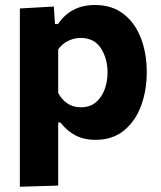

<svg xmlns="http://www.w3.org/2000/svg" viewBox="-20 -532 628 749"><path d="M57.5 196.5V-499L190 -506.5L194.5 -438H206.5Q229 -473 265.2 -492.8Q301.5 -512.5 350.5 -512.5Q416.5 -512.5 461.5 -477.8Q506.5 -443 529.5 -383.8Q552.5 -324.5 552.5 -250Q552.5 -180.5 530.8 -120.5Q509 -60.5 464.5 -23.5Q420 13.5 352 13.5Q306.5 13.5 273.2 -4.5Q240 -22.5 216 -54H207V192ZM295.5 -113.5Q331 -113.5 354 -133Q377 -152.5 388.2 -183.2Q399.5 -214 399.5 -249Q399.5 -304 373.5 -344Q347.5 -384 294.5 -384Q268.5 -384 245.2 -372.2Q222 -360.5 207 -339.5V-169.5Q220.5 -144 242.5 -128.8Q264.5 -113.5 295.5 -113.5Z"/></svg>

Font: Heraclito
Style: Bold
Weight: 700
Designer: Kostas Bartsokas (font) & Cristiano Sobral (main changes)
Foundry: Kostas Bartsokas (font) & Cristiano Sobral (main changes)
Version: Version 1.00;July 8, 2020;FontCreator 13.0.0.2655 64-bit